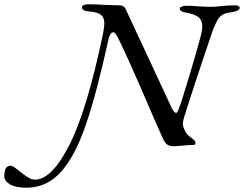

<svg xmlns="http://www.w3.org/2000/svg" viewBox="-210 -678 1141 898"><path d="M-190 146Q-190 97 -161 97Q-154 97 -144 103.5Q-134 110 -125.5 117Q-117 124 -110 130Q-87 147 -74 154.5Q-61 162 -46 162Q32 162 114.5 0Q197 -162 272 -521Q278 -550 278 -570Q278 -595 263 -608Q248 -621 209 -624Q173 -627 173 -643Q173 -651 182 -654.5Q191 -658 200 -658Q242 -658 282 -655Q330 -653 349 -653Q370 -653 378 -635L596 -167Q599 -162 604 -156Q609 -150 613 -150Q617 -150 620 -155Q623 -160 626 -168Q638 -198 681 -341.5Q724 -485 733 -528Q736 -543 736 -556Q736 -584 717 -598.5Q698 -613 655 -620Q631 -624 631 -638Q631 -644 641 -647.5Q651 -651 662 -651Q695 -651 722 -648Q756 -646 771 -646Q797 -646 819 -649Q857 -653 889 -653Q911 -653 911 -641Q911 -634 900.5 -628.5Q890 -623 875 -621Q848 -618 834 -611Q820 -604 810 -588.5Q800 -573 787 -541Q762 -469 713 -321Q664 -173 650 -126Q645 -108 645 -100Q645 -87 655 -67Q659 -57 665 -50.5Q671 -44 677 -39.5Q683 -35 685 -33Q696 -25 700 -20.5Q704 -16 704 -9Q704 -3 701 -1.5Q698 0 692 0Q666 0 634 4Q612 6 603 6Q583 6 572 -2Q561 -10 552 -30Q515 -111 472 -213Q375 -437 339 -507Q328 -527 319 -527Q313 -527 307 -518.5Q301 -510 298 -497Q243 -245 192.5 -97Q142 51 75.5 125.5Q9 200 -86 200Q-137 200 -163.5 184Q-190 168 -190 146Z"/></svg>

Font: EB Garamond Medium
Style: Italic
Weight: 500
Italic angle: -17.2°
Designer: Georg Duffner and Octavio Pardo
Foundry: Georg Duffner
Version: Version 1.000